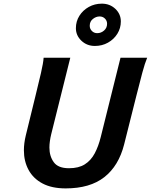

<svg xmlns="http://www.w3.org/2000/svg" viewBox="-20 -1023 829 1055"><path d="M642.1 -705.6H788.6Q776.4 -676.8 762 -623.5Q747.6 -570.3 729 -495.6L662.1 -229.5Q632.3 -111.8 553.5 -49.8Q474.6 12.2 340.8 12.2Q264.6 12.2 213.6 -14.9Q162.6 -42 137 -89.4Q111.3 -136.7 111.3 -197.3Q111.3 -235.8 121.6 -278.3L174.8 -495.6Q192.4 -566.9 205.1 -621.8Q217.8 -676.8 219.7 -705.6H366.2L261.2 -284.7Q256.8 -266.6 254.2 -248Q251.5 -229.5 251.5 -212.4Q251.5 -165 275.4 -131.8Q299.3 -98.6 358.9 -98.6Q412.1 -98.6 445.8 -119.9Q479.5 -141.1 500.2 -179.9Q521 -218.8 533.7 -270.5ZM514.2 -840.8Q535.2 -840.8 551.8 -855.2Q568.4 -869.6 568.4 -892.6Q568.4 -909.2 556.6 -920.9Q544.9 -932.6 527.3 -932.6Q507.8 -932.6 490.5 -918.9Q473.1 -905.3 473.1 -881.3Q473.1 -864.7 484.9 -852.8Q496.6 -840.8 514.2 -840.8ZM397 -868.2Q397 -905.8 416.3 -936.3Q435.5 -966.8 468 -984.9Q500.5 -1002.9 539.6 -1002.9Q583.5 -1002.9 613.8 -974.4Q644 -945.8 644 -905.3Q644 -868.2 624.8 -837.4Q605.5 -806.6 573.2 -788.6Q541 -770.5 501.5 -770.5Q457.5 -770.5 427.2 -799.3Q397 -828.1 397 -868.2Z"/></svg>

Font: Andika
Style: Bold Italic
Weight: 700
Italic angle: -14°
Designer: Victor Gaultney, Annie Olsen, Julie Remington, Don Collingsworth, Eric Hays, Becca Hirsbrunner
Foundry: SIL International
Version: Version 6.101